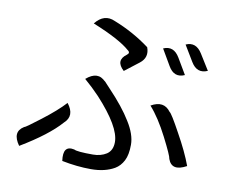

<svg xmlns="http://www.w3.org/2000/svg" viewBox="-84 -851 1167 992"><g transform="rotate(10 500.0 -355.0)"><path d="M532 -492Q481 -539 533 -577Q551 -590 533 -602Q480 -649 337 -707Q383 -765 442 -738Q544 -698 630 -634Q649 -583 607 -550L532 -492ZM300 21Q288 -62 351 -48Q366 -39 450 -39Q491 -39 521 -58Q551 -78 551 -122Q551 -202 423 -341Q384 -382 343 -417Q402 -468 446 -421Q429 -441 475 -391Q554 -308 594 -242Q635 -177 635 -123Q635 -70 619 -39Q603 -8 576 8Q526 37 453 37Q380 37 300 21ZM940 -65Q865 -24 843 -85Q842 -101 795 -193Q748 -285 699 -340Q764 -377 802 -325Q813 -319 863 -227Q914 -136 940 -65ZM275 -279Q322 -219 274 -176Q209 -102 67 -17Q20 -83 75 -117Q82 -117 157 -175Q233 -233 275 -279ZM712 -642Q765 -665 798 -609L847 -526Q793 -502 761 -558L712 -642ZM823 -682Q875 -705 909 -650L960 -568Q906 -544 873 -599L823 -682Z"/></g></svg>

Font: Swei Toothpaste CJK TC
Style: Regular
Weight: 400
Version: Version 1.0